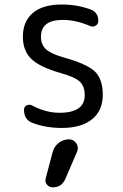

<svg xmlns="http://www.w3.org/2000/svg" viewBox="-20 -550 540 840"><path d="M210 116.2Q216.8 90.8 236.8 75.2Q256.8 59.6 282.2 59.6Q301.8 59.6 313.5 76.7Q325.2 93.8 317.4 113.3L265.6 233.4Q249 270.5 210 269.5Q195.3 269.5 185.5 257.8Q175.8 246.1 179.7 231.4ZM245.1 -230.5Q153.3 -256.8 116.7 -292.5Q80.1 -328.1 80.1 -389.6Q80.1 -456.1 123.5 -493.2Q167 -530.3 250 -530.3Q316.4 -530.3 376 -508.8Q410.2 -496.1 410.2 -458Q410.2 -445.3 398.9 -438Q387.7 -430.7 376 -435.5Q312.5 -462.9 254.9 -462.9Q159.2 -462.9 159.2 -389.6Q159.2 -355.5 180.2 -335.4Q201.2 -315.4 254.9 -299.8Q360.4 -270.5 395 -237.3Q429.7 -204.1 429.7 -135.3Q429.7 -66.4 382.8 -28.3Q335.9 9.8 250 9.8Q179.7 9.8 121.1 -12.7Q85 -26.4 85 -70.3Q85 -83 96.7 -88.9Q108.4 -94.7 120.1 -88.9Q179.7 -56.6 240.2 -56.6Q351.6 -56.6 350.6 -134.8Q350.6 -171.9 329.6 -192.4Q308.6 -212.9 245.1 -230.5Z"/></svg>

Font: Rounded-X Mgen+ 2m regular
Style: Regular
Weight: 400
Designer: [Source Han Sans]
Ryoko NISHIZUKA  (kana & ideographs); Paul D. Hunt (Latin, Greek & Cyrillic); Wenlong ZHANG  (bopomofo
Version: Version 1.059.20150602